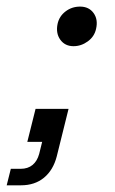

<svg xmlns="http://www.w3.org/2000/svg" viewBox="-62 -480 348 582"><path d="M-41.7 81.7 -29.2 31.7H0.8Q22.5 31.7 36.7 20Q50.8 8.3 56.7 -13.3L65.8 -50H20.8L45.8 -150H145.8L110 -5.8Q99.2 35.8 71.2 58.8Q43.3 81.7 1.7 81.7ZM160.8 -340Q135 -340 120.8 -359.6Q106.7 -379.2 112.5 -407.5Q117.5 -430.8 136.7 -445.4Q155.8 -460 180.8 -460Q207.5 -460 221.7 -440.4Q235.8 -420.8 229.2 -392.5Q224.2 -369.2 204.2 -354.6Q184.2 -340 160.8 -340Z"/></svg>

Font: Funnel Sans Light Light
Style: Italic
Weight: 300
Italic angle: -14.036°
Version: Version 1.000